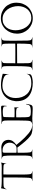

<svg xmlns="http://www.w3.org/2000/svg" viewBox="1762 -2512 758 4321"><g transform="rotate(-90 2140.5 -351.0)"><path d="M407 -692Q427 -692 455.5 -691.5Q484 -691 514 -690.5Q544 -690 571.5 -691Q599 -692 616 -695Q624 -697 629 -701Q634 -705 639 -710L641 -709V-704Q641 -694 638 -679Q635 -664 631.5 -648Q628 -632 624.5 -616Q621 -600 620 -587Q619 -586 617 -586L616 -588V-596Q616 -605 615 -614Q614 -623 609 -631Q602 -640 592 -644.5Q582 -649 571 -650Q533 -653 494 -653Q455 -653 417 -653H378L375 -649Q374 -577 373.5 -504.5Q373 -432 373 -360Q373 -346 373 -319.5Q373 -293 373 -261Q373 -229 373.5 -194.5Q374 -160 375.5 -129Q377 -98 379 -74Q381 -50 385 -40Q392 -21 410.5 -12.5Q429 -4 448 -4Q449 -3 449 -1L448 1Q393 0 338.5 1Q284 2 229 1L227 -1V-2L230 -4H235Q253 -4 270.5 -14Q288 -24 295 -42Q299 -51 301 -88.5Q303 -126 304.5 -178.5Q306 -231 306.5 -292Q307 -353 307.5 -408.5Q308 -464 308 -507.5Q308 -551 308 -569V-650L306 -652H260Q225 -652 191 -651.5Q157 -651 122 -649Q75 -646 54 -604Q51 -598 48 -592Q45 -586 43 -580H42H41V-583Q41 -591 44 -606.5Q47 -622 51 -640Q55 -658 59 -676Q63 -694 64 -705Q65 -705 65.5 -705.5Q66 -706 67 -706Q78 -700 103 -697Q128 -694 161 -692.5Q194 -691 231 -690.5Q268 -690 302 -690.5Q336 -691 364 -691.5Q392 -692 407 -692Z M866 -359Q882 -357 899 -356.5Q916 -356 932 -356Q955 -356 977 -357.5Q999 -359 1019 -372Q1053 -393 1072 -430.5Q1091 -468 1091 -507Q1091 -543 1078.5 -573Q1066 -603 1043.5 -625Q1021 -647 990.5 -659Q960 -671 924 -671Q906 -671 894 -671Q882 -671 875.5 -666.5Q869 -662 866.5 -651.5Q864 -641 864 -621Q864 -555 864.5 -490.5Q865 -426 865 -360ZM811 -691Q855 -691 897 -695.5Q939 -700 982 -700Q1018 -700 1049.5 -689.5Q1081 -679 1104 -659Q1127 -639 1140.5 -609.5Q1154 -580 1154 -542Q1154 -482 1121.5 -438Q1089 -394 1041 -363V-361Q1071 -321 1113.5 -271.5Q1156 -222 1203 -174.5Q1250 -127 1299 -87Q1348 -47 1391 -26Q1413 -15 1438 -10.5Q1463 -6 1488 -9L1491 -6H1492L1490 -4Q1474 0 1458 1Q1442 2 1425 2Q1390 2 1358 -2.5Q1326 -7 1293 -18Q1268 -27 1239.5 -48.5Q1211 -70 1181.5 -98.5Q1152 -127 1123 -160.5Q1094 -194 1067.5 -226.5Q1041 -259 1018.5 -288.5Q996 -318 981 -338L979 -339H972Q946 -339 920 -337Q894 -335 868 -335L865 -332Q865 -305 864.5 -267Q864 -229 864.5 -189.5Q865 -150 867 -113.5Q869 -77 873 -52Q878 -26 895.5 -16.5Q913 -7 937 -4L938 -3L936 -1Q913 -1 890.5 -2Q868 -3 845 -3Q819 -3 793 -1.5Q767 0 741 0Q738 0 733 0Q728 0 726 -2L728 -4Q759 -4 774 -19.5Q789 -35 794 -65Q802 -125 801.5 -187.5Q801 -250 801 -310Q801 -346 801.5 -389Q802 -432 801.5 -476Q801 -520 799 -562.5Q797 -605 792 -639Q788 -665 767 -677Q746 -689 723 -691L721 -693L722 -694Q745 -694 767 -692.5Q789 -691 811 -691Z M1604 -694Q1667 -694 1728 -699Q1789 -704 1852 -704Q1861 -704 1873.5 -705Q1886 -706 1897.5 -704.5Q1909 -703 1916.5 -697Q1924 -691 1924 -678Q1924 -653 1923 -628Q1922 -603 1918 -579L1915 -576L1913 -577L1910 -583Q1909 -596 1908.5 -609Q1908 -622 1905 -635Q1903 -646 1889 -652.5Q1875 -659 1857 -662Q1839 -665 1821 -666Q1803 -667 1793 -667Q1784 -667 1768.5 -666.5Q1753 -666 1737 -664.5Q1721 -663 1706 -661.5Q1691 -660 1683 -657Q1673 -654 1670.5 -645.5Q1668 -637 1667 -628Q1664 -573 1664 -518Q1664 -463 1662 -407L1664 -404Q1671 -403 1693 -402Q1715 -401 1740.5 -401Q1766 -401 1789.5 -401Q1813 -401 1823 -401Q1837 -401 1852 -403Q1867 -405 1881 -408L1885 -405Q1883 -385 1884.5 -360.5Q1886 -336 1881 -316Q1881 -314 1879.5 -312.5Q1878 -311 1879 -309L1875 -310Q1875 -312 1874 -322Q1873 -332 1872 -335Q1870 -350 1860 -354.5Q1850 -359 1837 -361Q1798 -368 1754.5 -366.5Q1711 -365 1671 -365Q1669 -365 1667.5 -364.5Q1666 -364 1664 -364L1663 -363Q1663 -362 1662 -360.5Q1661 -359 1661 -357Q1661 -307 1661.5 -257.5Q1662 -208 1663 -158Q1663 -120 1667.5 -96Q1672 -72 1684.5 -58.5Q1697 -45 1721 -40.5Q1745 -36 1784 -36Q1801 -36 1824.5 -37Q1848 -38 1871.5 -42.5Q1895 -47 1913.5 -57.5Q1932 -68 1939 -86Q1940 -89 1942.5 -98Q1945 -107 1948 -117Q1951 -127 1953.5 -135.5Q1956 -144 1957 -144H1962Q1962 -142 1962.5 -141Q1963 -140 1963 -138Q1963 -117 1956 -90Q1949 -63 1944 -43Q1938 -22 1927 -11.5Q1916 -1 1901.5 2.5Q1887 6 1869.5 6Q1852 6 1834 6Q1784 6 1735 1.5Q1686 -3 1637 -3Q1605 -3 1574.5 0Q1544 3 1512 3H1497L1492 0V-1Q1492 -2 1492.5 -2.5Q1493 -3 1493 -4Q1511 -3 1532 -10.5Q1553 -18 1564 -32Q1574 -43 1577.5 -58.5Q1581 -74 1583 -88Q1585 -104 1585.5 -119.5Q1586 -135 1587 -151Q1589 -227 1590 -302.5Q1591 -378 1591 -453Q1591 -490 1590.5 -526Q1590 -562 1589 -598Q1589 -618 1586 -635Q1583 -652 1575.5 -664.5Q1568 -677 1553.5 -684.5Q1539 -692 1516 -692L1514 -695V-696L1519 -700Q1540 -699 1561.5 -696.5Q1583 -694 1604 -694Z M2378 -676Q2311 -676 2258.5 -653.5Q2206 -631 2169.5 -590.5Q2133 -550 2114 -495Q2095 -440 2095 -375Q2095 -300 2118 -236Q2141 -172 2183.5 -125Q2226 -78 2287.5 -51.5Q2349 -25 2426 -25Q2455 -25 2489 -28Q2523 -31 2554 -41.5Q2585 -52 2608 -72Q2631 -92 2637 -127H2638Q2640 -127 2639.5 -126Q2639 -125 2640 -123Q2638 -105 2636 -86Q2634 -67 2629 -50Q2625 -34 2602 -22.5Q2579 -11 2549.5 -4.5Q2520 2 2491.5 5Q2463 8 2448 8Q2358 8 2280.5 -12Q2203 -32 2146 -75.5Q2089 -119 2056.5 -189Q2024 -259 2024 -358Q2024 -366 2024.5 -374Q2025 -382 2026 -390Q2034 -465 2063.5 -524.5Q2093 -584 2139.5 -624.5Q2186 -665 2248.5 -686.5Q2311 -708 2384 -708Q2447 -708 2512.5 -697.5Q2578 -687 2638 -669L2641 -665V-664L2631 -536Q2631 -535 2628 -535L2627 -537Q2625 -554 2624.5 -564Q2624 -574 2616 -591Q2605 -616 2575.5 -632.5Q2546 -649 2510 -658.5Q2474 -668 2438 -672Q2402 -676 2378 -676Z M2830 -692Q2884 -692 2938 -695L2939 -694L2938 -691Q2925 -686 2916.5 -684Q2908 -682 2897 -672Q2884 -660 2882 -639.5Q2880 -619 2880 -602Q2880 -548 2879.5 -494.5Q2879 -441 2878 -387L2881 -385Q2937 -385 2992 -384.5Q3047 -384 3103 -384Q3157 -384 3210 -384.5Q3263 -385 3317 -386L3320 -388Q3320 -408 3320 -446.5Q3320 -485 3320 -527Q3320 -569 3318.5 -605.5Q3317 -642 3313 -656Q3307 -676 3291.5 -683.5Q3276 -691 3257 -693Q3257 -695 3256 -695L3259 -697Q3281 -694 3304 -694Q3327 -694 3349 -694Q3376 -694 3403.5 -696Q3431 -698 3458 -698L3459 -696H3458Q3449 -694 3439 -691.5Q3429 -689 3420 -686Q3401 -679 3395 -661.5Q3389 -644 3388 -626Q3386 -574 3385.5 -522Q3385 -470 3385 -418Q3385 -353 3386 -289.5Q3387 -226 3388 -162Q3389 -136 3388.5 -108Q3388 -80 3394 -54Q3399 -30 3418.5 -18Q3438 -6 3461 -4L3464 -2L3458 1Q3401 -2 3344.5 -2Q3288 -2 3231 0Q3230 0 3230 -2L3232 -3Q3267 -3 3287.5 -16.5Q3308 -30 3312 -67Q3317 -124 3318.5 -183Q3320 -242 3320 -299Q3320 -310 3320.5 -322Q3321 -334 3318 -344Q3317 -346 3309.5 -346Q3302 -346 3300 -346Q3197 -346 3094 -345Q2991 -344 2888 -344Q2881 -344 2878 -343L2877 -342V-272Q2877 -180 2880 -87Q2881 -65 2885 -50Q2889 -35 2897 -26Q2905 -17 2919 -12Q2933 -7 2955 -3L2956 -2L2952 1Q2895 0 2837.5 -0.5Q2780 -1 2723 1L2721 0L2722 -2Q2733 -4 2743 -6Q2753 -8 2762 -11.5Q2771 -15 2779 -21Q2787 -27 2793 -39Q2798 -49 2801.5 -79.5Q2805 -110 2807.5 -151Q2810 -192 2811 -239Q2812 -286 2812.5 -329.5Q2813 -373 2813 -407Q2813 -441 2813 -456Q2813 -470 2813 -498Q2813 -526 2813 -556.5Q2813 -587 2812 -614Q2811 -641 2808 -651Q2805 -665 2799 -672Q2793 -679 2785 -682.5Q2777 -686 2768 -687.5Q2759 -689 2748 -692Q2747 -692 2747 -694H2748L2750 -695Q2791 -692 2830 -692Z M3889 -710Q3966 -710 4030.5 -683.5Q4095 -657 4141.5 -610.5Q4188 -564 4214.5 -499.5Q4241 -435 4241 -358Q4241 -283 4215.5 -216Q4190 -149 4143.5 -99.5Q4097 -50 4033 -21Q3969 8 3892 8Q3817 8 3753.5 -19.5Q3690 -47 3643.5 -95Q3597 -143 3570.5 -207.5Q3544 -272 3544 -346Q3544 -420 3569.5 -486Q3595 -552 3640.5 -602Q3686 -652 3749.5 -681Q3813 -710 3889 -710ZM3873 -672Q3810 -672 3762.5 -648Q3715 -624 3683.5 -584Q3652 -544 3636 -491Q3620 -438 3620 -380Q3620 -319 3637.5 -256Q3655 -193 3690.5 -141.5Q3726 -90 3778.5 -57.5Q3831 -25 3900 -25Q3963 -25 4012 -49.5Q4061 -74 4094.5 -114.5Q4128 -155 4146 -209Q4164 -263 4164 -321Q4164 -385 4145 -448Q4126 -511 4089.5 -560.5Q4053 -610 3998.5 -641Q3944 -672 3873 -672Z"/></g></svg>

Font: Cane Nero
Style: Regular
Weight: 400
Version: Version 1.000